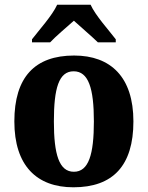

<svg xmlns="http://www.w3.org/2000/svg" viewBox="-20 -786 628 816"><path d="M116 -619V-606H193C215 -630 265 -672 294 -698C322 -672 374 -628 396 -606H472V-619C443 -657 385 -721 365 -766H223C203 -721 145 -657 116 -619ZM292 10C460 10 547 -82 547 -270C547 -458 451 -550 295 -550C128 -550 41 -458 41 -270C41 -82 136 10 292 10ZM294 -56C231 -56 209 -130 209 -270C209 -411 230 -483 293 -483C356 -483 379 -411 379 -270C379 -130 357 -56 294 -56Z"/></svg>

Font: Noto Serif Bengali SemiCondensed ExtraBold
Style: Regular
Weight: 800
Width: 4
Designer: Juan Bruce, Universal Thirst, Indian Type Foundry and the Monotype Design Team.
Foundry: Monotype Imaging Inc.
Version: Version 2.003